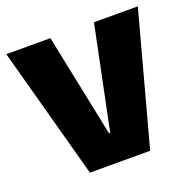

<svg xmlns="http://www.w3.org/2000/svg" viewBox="-106 -676 782 782"><g transform="rotate(-20 285.0 -285.0)"><path d="M288 -124H283L191 -570H0L155 0H416L570 -570H380Z"/></g></svg>

Font: FilmFarsi_V5 Display
Style: Regular
Weight: 400
Designer: Borna Izadpanah
Foundry: Borna Izadpanah
Version: Version 1.000;PS 001.000;hotconv 1.0.88;makeotf.lib2.5.64775